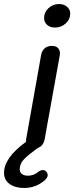

<svg xmlns="http://www.w3.org/2000/svg" viewBox="-82 -728 369 954"><path d="M267 -660Q267 -632 244.5 -611.5Q222 -591 191 -591Q167 -591 152 -604.5Q137 -618 137 -639Q137 -667 159 -687.5Q181 -708 211 -708Q235 -708 251 -694.5Q267 -681 267 -660ZM216 -462Q216 -456 215 -453L140 -37Q134 -3 106 7Q59 41 37.5 63Q16 85 16 113Q16 128 27 136.5Q38 145 56 145Q86 145 108 126Q120 117 131 117Q142 117 149 126Q155 134 155 142Q155 155 139 169Q95 206 38 206Q-7 206 -34.5 186Q-62 166 -62 131Q-62 56 47 -23Q47 -32 48 -37L122 -453Q126 -476 140 -488Q154 -500 175 -500Q196 -500 206 -489.5Q216 -479 216 -462Z"/></svg>

Font: Kodchasan Medium
Style: Italic
Weight: 500
Italic angle: -10°
Version: Version 1.000; ttfautohint (v1.6)